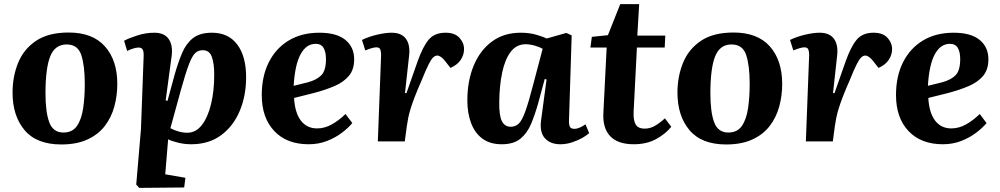

<svg xmlns="http://www.w3.org/2000/svg" viewBox="-20 -687 4859 933"><path d="M278 15Q158 15 99.5 -54.5Q41 -124 41 -237Q41 -315 68 -381.5Q95 -448 155 -488.5Q215 -529 314 -529Q430 -529 490 -461.5Q550 -394 550 -279Q550 -222 535.5 -169Q521 -116 489 -74.5Q457 -33 404.5 -9Q352 15 278 15ZM288 -43Q332 -43 354 -75Q376 -107 384 -160.5Q392 -214 392 -279Q392 -368 375 -419.5Q358 -471 304 -471Q247 -471 224 -413Q201 -355 201 -233Q201 -142 219.5 -92.5Q238 -43 288 -43Z M678 -413Q679 -436 673.5 -446Q668 -456 653 -456Q642 -456 625 -450.5Q608 -445 598 -439L583 -489Q607 -502 648 -515Q689 -528 730 -528Q779 -528 800 -497Q821 -466 814 -414L785 -199L794 -197L828 -322Q845 -382 864.5 -428.5Q884 -475 917.5 -501.5Q951 -528 1010 -528Q1090 -528 1133 -470.5Q1176 -413 1176 -312Q1176 -222 1145 -148Q1114 -74 1054.5 -30Q995 14 909 14Q877 14 846 6.5Q815 -1 797 -10L783 160L881 177L875 224L657 226L642 210L665 -60ZM965 -443Q943 -443 928 -428.5Q913 -414 897 -371.5Q881 -329 858 -246L808 -64Q827 -54 848 -48Q869 -42 890 -42Q932 -42 961 -79.5Q990 -117 1005.5 -181Q1021 -245 1021 -324Q1021 -378 1009.5 -410.5Q998 -443 965 -443Z M1532 -528Q1616 -528 1658.5 -493Q1701 -458 1701 -399Q1701 -349 1675.5 -318.5Q1650 -288 1606 -269Q1562 -250 1505 -235L1409 -211Q1413 -139 1442 -101Q1471 -63 1521 -63Q1557 -63 1591.5 -82Q1626 -101 1659 -133L1692 -89Q1673 -66 1641.5 -42Q1610 -18 1569 -2Q1528 14 1480 14Q1373 14 1312.5 -50.5Q1252 -115 1252 -225Q1252 -317 1286.5 -385Q1321 -453 1383.5 -490.5Q1446 -528 1532 -528ZM1564 -400Q1564 -434 1552.5 -454Q1541 -474 1514 -474Q1468 -474 1440.5 -423Q1413 -372 1407 -270L1476 -287Q1520 -299 1542 -322Q1564 -345 1564 -400Z M1832 -420Q1832 -436 1828 -446.5Q1824 -457 1809 -457Q1792 -457 1755 -442L1739 -493Q1772 -509 1812.5 -518.5Q1853 -528 1883 -528Q1931 -528 1952.5 -498.5Q1974 -469 1968 -417L1948 -235L1955 -234L2009 -388Q2034 -459 2062.5 -493.5Q2091 -528 2145 -528Q2190 -528 2212.5 -503.5Q2235 -479 2235 -448Q2235 -421 2219 -396.5Q2203 -372 2169 -357L2144 -389Q2122 -417 2105 -417Q2095 -417 2085.5 -408.5Q2076 -400 2063 -374.5Q2050 -349 2029 -297Q2007 -247 1994.5 -214Q1982 -181 1975 -158Q1968 -135 1964 -115.5Q1960 -96 1957 -75L1947 0H1816Z M2745 -104Q2744 -82 2749 -71.5Q2754 -61 2771 -61Q2784 -61 2798.5 -67.5Q2813 -74 2825 -83L2843 -40Q2831 -29 2809 -16.5Q2787 -4 2759 5Q2731 14 2703 14Q2655 14 2628.5 -14.5Q2602 -43 2609 -100L2636 -301L2627 -303L2596 -188Q2580 -131 2561 -85.5Q2542 -40 2509 -13Q2476 14 2418 14Q2361 14 2324 -13.5Q2287 -41 2269 -89.5Q2251 -138 2251 -199Q2251 -294 2282 -368.5Q2313 -443 2371 -485.5Q2429 -528 2510 -528Q2552 -528 2585 -518.5Q2618 -509 2637 -500L2732 -527L2758 -515ZM2462 -71Q2485 -71 2501 -86.5Q2517 -102 2533 -146.5Q2549 -191 2571 -276L2617 -450Q2601 -459 2578 -465.5Q2555 -472 2534 -472Q2490 -472 2462 -435.5Q2434 -399 2420.5 -335.5Q2407 -272 2406 -192Q2405 -125 2419 -98Q2433 -71 2462 -71Z M2856 -508 2934 -516 2994 -667H3086L3077 -514H3213L3210 -456H3075L3059 -144Q3057 -104 3068.5 -83Q3080 -62 3113 -62Q3139 -62 3162.5 -75.5Q3186 -89 3211 -112L3242 -71Q3214 -36 3168 -11Q3122 14 3060 14Q2982 14 2945 -25.5Q2908 -65 2912 -138L2928 -456H2849Z M3509 15Q3389 15 3330.5 -54.5Q3272 -124 3272 -237Q3272 -315 3299 -381.5Q3326 -448 3386 -488.5Q3446 -529 3545 -529Q3661 -529 3721 -461.5Q3781 -394 3781 -279Q3781 -222 3766.5 -169Q3752 -116 3720 -74.5Q3688 -33 3635.5 -9Q3583 15 3509 15ZM3519 -43Q3563 -43 3585 -75Q3607 -107 3615 -160.5Q3623 -214 3623 -279Q3623 -368 3606 -419.5Q3589 -471 3535 -471Q3478 -471 3455 -413Q3432 -355 3432 -233Q3432 -142 3450.5 -92.5Q3469 -43 3519 -43Z M3912 -420Q3912 -436 3908 -446.5Q3904 -457 3889 -457Q3872 -457 3835 -442L3819 -493Q3852 -509 3892.5 -518.5Q3933 -528 3963 -528Q4011 -528 4032.5 -498.5Q4054 -469 4048 -417L4028 -235L4035 -234L4089 -388Q4114 -459 4142.5 -493.5Q4171 -528 4225 -528Q4270 -528 4292.5 -503.5Q4315 -479 4315 -448Q4315 -421 4299 -396.5Q4283 -372 4249 -357L4224 -389Q4202 -417 4185 -417Q4175 -417 4165.5 -408.5Q4156 -400 4143 -374.5Q4130 -349 4109 -297Q4087 -247 4074.5 -214Q4062 -181 4055 -158Q4048 -135 4044 -115.5Q4040 -96 4037 -75L4027 0H3896Z M4614 -528Q4698 -528 4740.5 -493Q4783 -458 4783 -399Q4783 -349 4757.5 -318.5Q4732 -288 4688 -269Q4644 -250 4587 -235L4491 -211Q4495 -139 4524 -101Q4553 -63 4603 -63Q4639 -63 4673.5 -82Q4708 -101 4741 -133L4774 -89Q4755 -66 4723.5 -42Q4692 -18 4651 -2Q4610 14 4562 14Q4455 14 4394.5 -50.5Q4334 -115 4334 -225Q4334 -317 4368.5 -385Q4403 -453 4465.5 -490.5Q4528 -528 4614 -528ZM4646 -400Q4646 -434 4634.5 -454Q4623 -474 4596 -474Q4550 -474 4522.5 -423Q4495 -372 4489 -270L4558 -287Q4602 -299 4624 -322Q4646 -345 4646 -400Z"/></svg>

Font: Literata 36pt
Style: Bold Italic
Weight: 700
Italic angle: -2°
Designer: Latin by Veronika Burian and Jose Scaglione. Greek by Irene Vlachou. Cyrillic by Vera Evstafieva
Foundry: TypeTogether
Version: Version 3.002